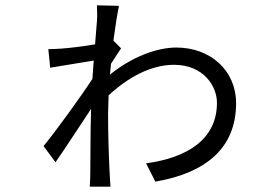

<svg xmlns="http://www.w3.org/2000/svg" viewBox="-20 -665 1040 723"><path d="M345 -585 338 -498C292 -490 239 -484 211 -482C194 -481 181 -480 162 -480L169 -410L333 -437L328 -368C285 -302 188 -168 144 -115L189 -54C227 -108 282 -194 323 -255C320 -165 321 -67 320 -9C320 3 319 26 318 38H396C395 23 394 3 393 -11C389 -88 387 -167 387 -240L389 -306C459 -371 546 -421 635 -421C747 -421 797 -340 797 -278C797 -141 686 -71 530 -50L565 19C757 -14 869 -109 869 -276C869 -401 771 -486 644 -486C572 -486 478 -452 394 -384L398 -425L436 -483L407 -512C415 -572 423 -621 428 -643L345 -645C345 -634 347 -602 345 -585Z"/></svg>

Font: Noto Sans CJK SC
Style: Regular
Weight: 400
Designer: Ryoko NISHIZUKA 西塚涼子 (kana, bopomofo & ideographs); Paul D. Hunt (Latin, Greek & Cyrillic); Sandoll Communications 산돌커뮤니
Foundry: Adobe
Version: Version 2.004;hotconv 1.0.118;makeotfexe 2.5.65603